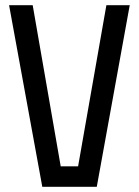

<svg xmlns="http://www.w3.org/2000/svg" viewBox="-20 -720 535 740"><path d="M143 0 15 -700H106L214 -79H281L390 -700H480L353 0Z"/></svg>

Font: Tektur SemiCondensed
Style: Regular
Weight: 400
Width: 4
Designer: Adam Jagosz
Foundry: Adam Jagosz
Version: Version 1.005;gftools[0.9.30]